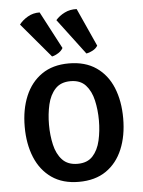

<svg xmlns="http://www.w3.org/2000/svg" viewBox="-53 -783 627 839"><g transform="rotate(-5 260.0 -363.5)"><path d="M476 -247Q476 -170.5 451.5 -111.8Q427 -53 379 -20Q331 13 259.5 13Q188.5 13 140.5 -20.5Q92.5 -54 68.2 -112.8Q44 -171.5 44 -247Q44 -323 68.5 -381.5Q93 -440 141 -473.2Q189 -506.5 259.5 -506.5Q331.5 -506.5 379.8 -473.2Q428 -440 452 -381.5Q476 -323 476 -247ZM150.5 -247Q150.5 -200.5 160 -159Q169.5 -117.5 193.5 -91.8Q217.5 -66 260.5 -66Q303.5 -66 327 -91.8Q350.5 -117.5 360 -159Q369.5 -200.5 369.5 -247Q369.5 -293.5 360 -335Q350.5 -376.5 327 -402.5Q303.5 -428.5 260.5 -428.5Q217.5 -428.5 193.5 -402.5Q169.5 -376.5 160 -335Q150.5 -293.5 150.5 -247ZM152.5 -739.5 238.5 -576Q231.5 -563.5 217.8 -554.8Q204 -546 190 -543L62.5 -694Q76.5 -712.5 100 -726.2Q123.5 -740 152.5 -739.5ZM315 -740 390.5 -573Q383.5 -561 368.8 -553Q354 -545 340.5 -543L222.5 -699.5Q238 -717.5 262 -729.5Q286 -741.5 315 -740Z"/></g></svg>

Font: Signika
Style: Regular
Weight: 400
Designer: Anna Giedry
Foundry: Anna Giedry
Version: Version 2.001